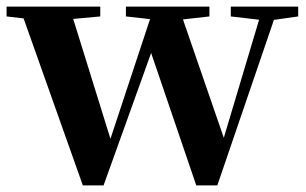

<svg xmlns="http://www.w3.org/2000/svg" viewBox="-28 -561 932 584"><path d="M224 3 31 -541H183L315 -116L300 -115L304 -127L441 -541H515L662 -115H644L648 -126L772 -541H819L633 3H569L417 -443H448L440 -423L287 3ZM-8 -511V-541H277V-511L146 -499H96ZM355 -511V-541H609V-511L502 -499H463ZM674 -511V-541H879V-511L794 -499H777Z"/></svg>

Font: Noto Serif JP ExtraLight ExtraBold
Style: Regular
Weight: 800
Version: Version 2.003-H1;hotconv 1.1.1;makeotfexe 2.6.0